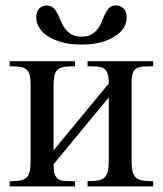

<svg xmlns="http://www.w3.org/2000/svg" viewBox="-20 -666 582 686"><path d="M293 0V-18.6Q316.4 -18.6 331.1 -21.5Q345.7 -24.4 354.2 -32.7Q362.8 -41 365.7 -55.7Q368.7 -70.3 368.7 -93.8V-317.9L171.4 -79.1Q171.4 -56.2 175.5 -43.7Q179.7 -31.2 189 -25.6Q198.2 -20 212.9 -19.3Q227.5 -18.6 248 -18.6V0H14.6V-18.6Q38.6 -18.6 53.2 -21.5Q67.9 -24.4 75.9 -32.7Q84 -41 86.7 -55.7Q89.4 -70.3 89.4 -93.8V-361.8Q89.4 -384.8 85.9 -398.2Q82.5 -411.6 74 -418.5Q65.4 -425.3 51 -427.2Q36.6 -429.2 14.6 -429.2V-447.3H248V-429.2Q226.1 -429.2 211.4 -427.2Q196.8 -425.3 187.7 -418.5Q178.7 -411.6 175 -398.2Q171.4 -384.8 171.4 -361.8V-128.9L368.7 -367.7Q368.7 -390.1 364.5 -402.6Q360.4 -415 351.3 -420.9Q342.3 -426.8 327.9 -428Q313.5 -429.2 293 -429.2V-447.3H527.3V-429.2Q505.9 -429.2 491.2 -428.2Q476.6 -427.2 467.3 -421.4Q458 -415.5 454.1 -403.1Q450.2 -390.6 450.2 -367.7V-93.8Q450.2 -69.8 453.4 -54.9Q456.5 -40 465.1 -32Q473.6 -23.9 488.5 -21.2Q503.4 -18.6 527.3 -18.6V0ZM432.6 -603.5Q432.6 -585 422.4 -567.6Q412.1 -550.3 391.6 -536.9Q371.1 -523.4 340.8 -515.1Q310.5 -506.8 271 -506.8Q231.4 -506.8 201.2 -515.1Q170.9 -523.4 150.6 -536.9Q130.4 -550.3 119.9 -567.6Q109.4 -585 109.4 -603.5Q109.4 -625.5 120.6 -636Q131.8 -646.5 147 -646.5Q161.6 -646.5 170.4 -638.2Q179.2 -629.9 185.3 -617.7Q191.4 -605.5 197.3 -590.8Q203.1 -576.2 212.2 -564Q221.2 -551.8 234.9 -543.5Q248.5 -535.2 271 -535.2Q293.5 -535.2 307.4 -543.5Q321.3 -551.8 330.1 -564Q338.9 -576.2 344.5 -590.8Q350.1 -605.5 356.2 -617.7Q362.3 -629.9 370.6 -638.2Q378.9 -646.5 393.1 -646.5Q410.2 -646.5 421.4 -636Q432.6 -625.5 432.6 -603.5Z"/></svg>

Font: Doulos SIL
Style: Regular
Weight: 400
Designer: Walt Agee, Victor Gaultney, Peter Martin, Debbi Hosken
Foundry: SIL International
Version: Version 4.110; 2011; Maintenance release